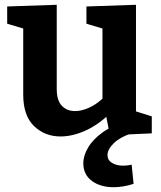

<svg xmlns="http://www.w3.org/2000/svg" viewBox="-20 -558 672 802"><path d="M233 12Q167 12 122 -31.5Q77 -75 77 -163V-455L90 -435L10 -459V-531L217 -538V-186Q217 -139 238 -116.5Q259 -94 294 -94Q321 -94 353 -108.5Q385 -123 417 -154L408 -129V-458L421 -435L341 -459V-531L548 -538V-74L531 -98L614 -72V-1L439 7L420 -91L439 -84Q390 -36 336 -12Q282 12 233 12ZM455 224Q399 224 363.5 197.5Q328 171 328 124Q328 92 348.5 57.5Q369 23 410 -6Q451 -35 514 -52L527 0Q481 15 455 40.5Q429 66 429 90Q429 111 448 122.5Q467 134 494 134Q503 134 512 133Q521 132 530 130L538 210Q516 217 495 220.5Q474 224 455 224Z"/></svg>

Font: Bitter Thin
Style: Bold
Weight: 700
Version: Version 3.021